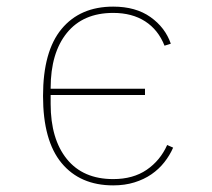

<svg xmlns="http://www.w3.org/2000/svg" viewBox="-20 -548 640 580"><path d="M322 12Q222 12 166 -55.5Q110 -123 110 -258Q110 -393 166 -460.5Q222 -528 322 -528Q390 -528 434.5 -496.5Q479 -465 496 -416L477 -410Q458 -458 418.5 -483.5Q379 -509 322 -509Q231 -509 182 -448.5Q133 -388 133 -282V-280H418V-261H133V-234Q133 -128 182 -67.5Q231 -7 322 -7Q382 -7 423 -35Q464 -63 485 -110L503 -102Q493 -79 476.5 -58Q460 -37 437.5 -21.5Q415 -6 386 3Q357 12 322 12Z"/></svg>

Font: IBM Plex Mono Thin
Style: Regular
Weight: 100
Monospace: yes
Designer: Mike Abbink, Paul van der Laan, Pieter van Rosmalen
Foundry: Bold Monday
Version: Version 2.3